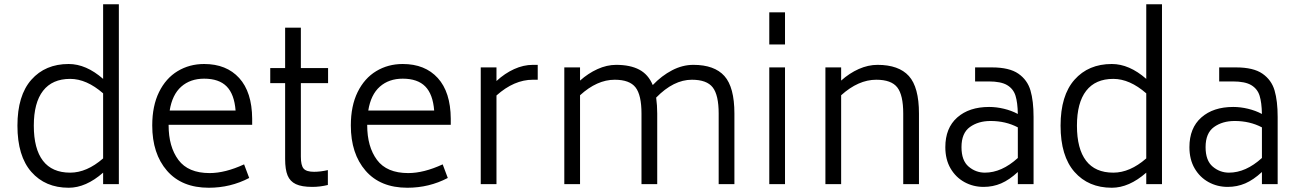

<svg xmlns="http://www.w3.org/2000/svg" viewBox="-20 -866 6094 903"><path d="M539 -846V0H465V-54Q384 17 303 17Q193 17 127.5 -57.5Q62 -132 62 -275Q62 -417 127.5 -491Q193 -565 303 -565Q385 -565 465 -495V-846ZM465 -121V-427Q387 -495 310 -495Q226 -495 182.5 -439Q139 -383 139 -275Q139 -166 182 -110Q225 -54 310 -54Q388 -54 465 -121Z M773 -277Q773 -176 819 -114Q865 -52 966 -52Q1039 -52 1128 -93L1152 -29Q1064 17 962 17Q835 17 765.5 -63Q696 -143 696 -276Q696 -368 728 -433Q760 -498 815.5 -531.5Q871 -565 940 -565Q1045 -565 1105 -499Q1165 -433 1166 -308V-279H773ZM778 -346H1088Q1082 -423 1046 -459.5Q1010 -496 940 -496Q875 -496 832.5 -458.5Q790 -421 778 -346Z M1395 -475V-129Q1395 -88 1408 -73Q1421 -58 1457 -58Q1487 -58 1522 -66V4Q1485 13 1449 13Q1399 13 1371.5 0Q1344 -13 1332.5 -41Q1321 -69 1321 -118V-475H1251V-546H1321V-736H1395V-546H1523V-475Z M1707 -277Q1707 -176 1753 -114Q1799 -52 1900 -52Q1973 -52 2062 -93L2086 -29Q1998 17 1896 17Q1769 17 1699.5 -63Q1630 -143 1630 -276Q1630 -368 1662 -433Q1694 -498 1749.5 -531.5Q1805 -565 1874 -565Q1979 -565 2039 -499Q2099 -433 2100 -308V-279H1707ZM1712 -346H2022Q2016 -423 1980 -459.5Q1944 -496 1874 -496Q1809 -496 1766.5 -458.5Q1724 -421 1712 -346Z M2509 -561V-491H2486Q2398 -491 2315 -417V0H2241V-549H2315V-485Q2354 -521 2398 -541Q2442 -561 2486 -561Z M3434 -332V0H3360V-332Q3360 -419 3332 -455Q3304 -491 3234 -491Q3148 -491 3066 -407Q3071 -370 3071 -332V0H2997V-332Q2997 -419 2969 -455Q2941 -491 2871 -491Q2788 -491 2708 -418V0H2634V-549H2708V-487Q2746 -521 2790 -541Q2834 -561 2878 -561Q2944 -561 2986.5 -538.5Q3029 -516 3050 -466Q3092 -510 3141 -535.5Q3190 -561 3241 -561Q3340 -561 3387 -508.5Q3434 -456 3434 -332Z M3598 -808H3672V-657H3598ZM3598 -549H3672V0H3598Z M4302 -332V0H4228V-332Q4228 -419 4200 -455Q4172 -491 4101 -491Q4017 -491 3936 -418V0H3862V-549H3936V-487Q3975 -522 4019 -541.5Q4063 -561 4107 -561Q4207 -561 4254.5 -508.5Q4302 -456 4302 -332Z M4841 -316V0H4767V-57Q4727 -20 4688.5 -3.5Q4650 13 4606 13Q4557 13 4516 -9.5Q4475 -32 4450.5 -74Q4426 -116 4426 -174Q4426 -264 4482 -313.5Q4538 -363 4632 -363Q4666 -363 4701.5 -354.5Q4737 -346 4767 -330Q4766 -384 4756 -416Q4746 -448 4717 -465.5Q4688 -483 4630 -483H4566V-549H4645Q4727 -549 4769.5 -519.5Q4812 -490 4826.5 -440.5Q4841 -391 4841 -316ZM4767 -123V-267Q4710 -297 4639 -297Q4581 -297 4541.5 -268.5Q4502 -240 4502 -174Q4502 -111 4535.5 -82.5Q4569 -54 4612 -54Q4691 -54 4767 -123Z M5445 -846V0H5371V-54Q5290 17 5209 17Q5099 17 5033.5 -57.5Q4968 -132 4968 -275Q4968 -417 5033.5 -491Q5099 -565 5209 -565Q5291 -565 5371 -495V-846ZM5371 -121V-427Q5293 -495 5216 -495Q5132 -495 5088.5 -439Q5045 -383 5045 -275Q5045 -166 5088 -110Q5131 -54 5216 -54Q5294 -54 5371 -121Z M5989 -316V0H5915V-57Q5875 -20 5836.5 -3.5Q5798 13 5754 13Q5705 13 5664 -9.5Q5623 -32 5598.5 -74Q5574 -116 5574 -174Q5574 -264 5630 -313.5Q5686 -363 5780 -363Q5814 -363 5849.5 -354.5Q5885 -346 5915 -330Q5914 -384 5904 -416Q5894 -448 5865 -465.5Q5836 -483 5778 -483H5714V-549H5793Q5875 -549 5917.5 -519.5Q5960 -490 5974.5 -440.5Q5989 -391 5989 -316ZM5915 -123V-267Q5858 -297 5787 -297Q5729 -297 5689.5 -268.5Q5650 -240 5650 -174Q5650 -111 5683.5 -82.5Q5717 -54 5760 -54Q5839 -54 5915 -123Z"/></svg>

Font: Biryani Light
Style: Regular
Weight: 300
Designer: Dan Reynolds and Mathieu Réguer
Foundry: Dan Reynolds and Mathieu Réguer
Version: Version 1.004; ttfautohint (v1.1) -l 5 -r 5 -G 72 -x 0 -D la